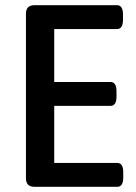

<svg xmlns="http://www.w3.org/2000/svg" viewBox="-20 -720 526 740"><path d="M113 0Q80 0 80 -33V-667Q80 -700 113 -700H431Q454 -700 454 -664V-644Q454 -608 431 -608H189V-404H406Q429 -404 429 -368V-348Q429 -312 406 -312H189V-92H432Q455 -92 455 -56V-36Q455 0 432 0Z"/></svg>

Font: Asap Semi Condensed Medium
Style: Regular
Weight: 500
Width: 4
Designer: Pablo Cosgaya
Foundry: Omnibus-Type
Version: Version 3.001; ttfautohint (v1.8.4.7-5d5b)